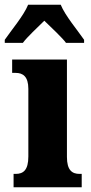

<svg xmlns="http://www.w3.org/2000/svg" viewBox="-47 -786 380 806"><path d="M-27 -619V-606H49C67 -631 112 -672 139 -699C164 -675 219 -623 230 -606H306V-619C280 -657 226 -721 208 -766H71C53 -721 -1 -657 -27 -619ZM10 0H296V-56H287C256 -56 234 -71 234 -127V-536H4V-480H19C49 -480 72 -465 72 -413V-129C72 -72 51 -56 19 -56H10Z"/></svg>

Font: Noto Serif Ethiopic ExtraCondensed Black
Style: Regular
Weight: 900
Width: 2
Designer: Monotype Design Team
Foundry: Monotype Imaging Inc.
Version: Version 2.102